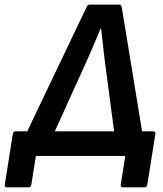

<svg xmlns="http://www.w3.org/2000/svg" viewBox="-70 -675 707 831"><path d="M591.7 -106.6Q604.4 -106.6 602.4 -94.9L567.6 124.1Q565.6 135.8 555.2 135.8H462.6Q450.6 135.8 452.6 124.1L472.3 0H85.3L65.7 124.1Q63.7 135.8 53.3 135.8H-39.3Q-51.3 135.8 -49.3 124.1L-14.6 -94.9Q-12.6 -106.6 -2.2 -106.6H47.9L304.2 -643.3Q309.9 -655 317.6 -655H445Q450.7 -655 453.4 -652.2Q456.1 -649.3 457.1 -643.3L544.9 -106.6ZM307.2 -415.3 167.3 -106.6H423.9L383.1 -415.3Q378.8 -450.7 375.2 -484.2Q371.5 -517.7 367.6 -551.4H365.2Q350.9 -516.1 336.6 -482.7Q322.2 -449.3 307.2 -415.3Z"/></svg>

Font: Sofia Sans Hairline
Style: Italic
Weight: 1
Italic angle: -9°
Designer: Botio Nikoltchev, Ani Petrova
Foundry: lettersoup
Version: Version 4.102